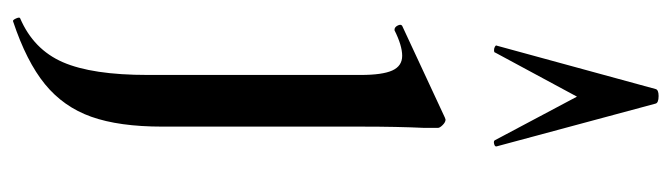

<svg xmlns="http://www.w3.org/2000/svg" viewBox="-396 -374 1052 301"><g transform="rotate(90 130.5 -224.0)"><path d="M181 -363Q179 -321 179 -264V48Q179 116 163.5 159.5Q148 203 112.5 232Q77 261 14 282Q12 283 9.5 277.5Q7 272 9 271Q58 250 78 204Q98 158 98 71V-263Q98 -297 91 -312.5Q84 -328 68 -328Q52 -328 28 -316H27Q23 -316 20.5 -321Q18 -326 21 -328L165 -395L168 -396Q172 -396 176.5 -391.5Q181 -387 181 -384ZM210 -475Q210 -473 205.5 -472Q201 -471 200 -474L132 -602L63 -474Q63 -472 59 -472Q56 -472 53.5 -473.5Q51 -475 52 -476L120 -725Q121 -730 131 -730Q142 -730 143 -725L210 -476Z"/></g></svg>

Font: Cormorant Infant SemiBold
Style: Regular
Weight: 600
Designer: Christian Thalmann (Catharsis Fonts)
Foundry: Catharsis Fonts
Version: Version 4.000